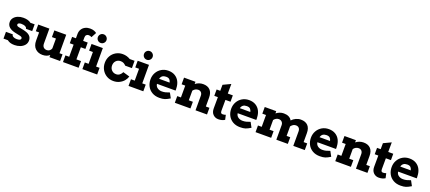

<svg xmlns="http://www.w3.org/2000/svg" viewBox="91 -2193 8122 3628"><g transform="rotate(20 4151.5 -379.0)"><path d="M493 -162Q493 -107 459.5 -67.5Q426 -28 373 -8Q320 12 262 12Q210 12 175 0.5Q140 -11 115 -32H27V-168H165Q165 -140 193.5 -124Q222 -108 262 -108Q305 -108 325.5 -119Q346 -130 346 -149Q346 -164 336 -173.5Q326 -183 302 -189L208 -209Q30 -244 30 -368Q30 -416 59 -453Q88 -490 137.5 -510.5Q187 -531 246 -531Q349 -531 402 -487H488V-351H362Q362 -376 331 -393Q300 -410 248 -410Q222 -410 201.5 -401Q181 -392 181 -371Q181 -343 225 -334L317 -316Q412 -297 452.5 -259Q493 -221 493 -162Z M1177 -134V0H963V-43Q909 6 822 6Q733 6 676 -49Q619 -104 619 -208V-372H553V-506H777V-208Q777 -158 802 -132.5Q827 -107 870 -107Q899 -107 923.5 -125Q948 -143 958 -174V-372H877V-506H1116V-134Z M1456 -577V-506H1548V-378H1456V-134H1549V0H1235V-134H1311V-378H1234V-506H1311V-590Q1311 -647 1337 -688Q1363 -729 1406 -750Q1449 -771 1500 -771Q1550 -771 1584 -758Q1618 -745 1635 -729L1579 -626Q1554 -644 1519 -644Q1492 -644 1474 -626.5Q1456 -609 1456 -577ZM1693 -669Q1693 -705 1718 -730.5Q1743 -756 1780 -756Q1815 -756 1840.5 -730.5Q1866 -705 1866 -669Q1866 -633 1840.5 -607.5Q1815 -582 1780 -582Q1743 -582 1718 -607.5Q1693 -633 1693 -669ZM1852 -134H1922V0H1625V-134H1701V-372H1625V-506H1852Z M2506 -172Q2494 -128 2460.5 -86Q2427 -44 2372.5 -16Q2318 12 2248 12Q2172 12 2111.5 -24Q2051 -60 2016.5 -122Q1982 -184 1982 -259Q1982 -334 2016.5 -395.5Q2051 -457 2112 -492.5Q2173 -528 2248 -528Q2330 -528 2401 -485H2498V-338H2363Q2341 -363 2315 -376Q2289 -389 2255 -389Q2199 -389 2163.5 -352Q2128 -315 2128 -258Q2128 -201 2164.5 -164Q2201 -127 2255 -127Q2297 -127 2327.5 -152Q2358 -177 2372 -211Z M2621 -669Q2621 -705 2646 -730.5Q2671 -756 2708 -756Q2743 -756 2768.5 -730.5Q2794 -705 2794 -669Q2794 -633 2768.5 -607.5Q2743 -582 2708 -582Q2671 -582 2646 -607.5Q2621 -633 2621 -669ZM2780 -134H2850V0H2553V-134H2629V-372H2553V-506H2780Z M3419 -242 3418 -221H3045L3047 -206Q3057 -164 3094 -140.5Q3131 -117 3178 -117Q3218 -117 3251.5 -125.5Q3285 -134 3330 -151L3384 -51Q3323 -14 3282 -0.5Q3241 13 3175 13Q3090 13 3027.5 -23.5Q2965 -60 2932.5 -122Q2900 -184 2900 -260Q2900 -334 2934 -395Q2968 -456 3028.5 -492Q3089 -528 3166 -528Q3243 -528 3299 -494.5Q3355 -461 3385 -402.5Q3415 -344 3417 -270Q3419 -252 3419 -242ZM3261 -324Q3253 -362 3231.5 -384Q3210 -406 3162 -406Q3071 -406 3050 -324Z M4131 -134V0H3900V-291Q3900 -333 3877.5 -357.5Q3855 -382 3818 -382Q3757 -382 3716 -328V-134H3798V0H3484V-134H3558V-372H3485V-506H3715V-461Q3747 -487 3787 -501Q3827 -515 3869 -515Q3960 -515 4009.5 -463.5Q4059 -412 4059 -315V-134Z M4488 -22Q4435 12 4360 12Q4297 12 4253.5 -31.5Q4210 -75 4211 -154L4212 -378H4140V-506H4213L4214 -627L4366 -699L4365 -506H4466V-378H4364L4363 -164Q4363 -129 4373.5 -116.5Q4384 -104 4406 -104Q4423 -104 4438 -107.5Q4453 -111 4467 -116Z M5042 -242 5041 -221H4668L4670 -206Q4680 -164 4717 -140.5Q4754 -117 4801 -117Q4841 -117 4874.5 -125.5Q4908 -134 4953 -151L5007 -51Q4946 -14 4905 -0.5Q4864 13 4798 13Q4713 13 4650.5 -23.5Q4588 -60 4555.5 -122Q4523 -184 4523 -260Q4523 -334 4557 -395Q4591 -456 4651.5 -492Q4712 -528 4789 -528Q4866 -528 4922 -494.5Q4978 -461 5008 -402.5Q5038 -344 5040 -270Q5042 -252 5042 -242ZM4884 -324Q4876 -362 4854.5 -384Q4833 -406 4785 -406Q4694 -406 4673 -324Z M6097 -134V0H5866V-290Q5866 -333 5844 -357.5Q5822 -382 5782 -382Q5753 -382 5729.5 -368.5Q5706 -355 5682 -324Q5683 -317 5683 -302V-134H5756V0H5525V-291Q5525 -332 5500.5 -357Q5476 -382 5438 -382Q5382 -382 5340 -329V-134H5421V0H5107V-134H5182V-372H5108V-506H5339V-461Q5371 -487 5410 -501.5Q5449 -516 5490 -516Q5608 -516 5654 -434Q5687 -471 5734.5 -493.5Q5782 -516 5833 -516Q5926 -516 5975.5 -464.5Q6025 -413 6025 -315V-134Z M6645 -242 6644 -221H6271L6273 -206Q6283 -164 6320 -140.5Q6357 -117 6404 -117Q6444 -117 6477.5 -125.5Q6511 -134 6556 -151L6610 -51Q6549 -14 6508 -0.5Q6467 13 6401 13Q6316 13 6253.5 -23.5Q6191 -60 6158.5 -122Q6126 -184 6126 -260Q6126 -334 6160 -395Q6194 -456 6254.5 -492Q6315 -528 6392 -528Q6469 -528 6525 -494.5Q6581 -461 6611 -402.5Q6641 -344 6643 -270Q6645 -252 6645 -242ZM6487 -324Q6479 -362 6457.5 -384Q6436 -406 6388 -406Q6297 -406 6276 -324Z M7357 -134V0H7126V-291Q7126 -333 7103.5 -357.5Q7081 -382 7044 -382Q6983 -382 6942 -328V-134H7024V0H6710V-134H6784V-372H6711V-506H6941V-461Q6973 -487 7013 -501Q7053 -515 7095 -515Q7186 -515 7235.5 -463.5Q7285 -412 7285 -315V-134Z M7714 -22Q7661 12 7586 12Q7523 12 7479.5 -31.5Q7436 -75 7437 -154L7438 -378H7366V-506H7439L7440 -627L7592 -699L7591 -506H7692V-378H7590L7589 -164Q7589 -129 7599.5 -116.5Q7610 -104 7632 -104Q7649 -104 7664 -107.5Q7679 -111 7693 -116Z M8268 -242 8267 -221H7894L7896 -206Q7906 -164 7943 -140.5Q7980 -117 8027 -117Q8067 -117 8100.5 -125.5Q8134 -134 8179 -151L8233 -51Q8172 -14 8131 -0.5Q8090 13 8024 13Q7939 13 7876.5 -23.5Q7814 -60 7781.5 -122Q7749 -184 7749 -260Q7749 -334 7783 -395Q7817 -456 7877.5 -492Q7938 -528 8015 -528Q8092 -528 8148 -494.5Q8204 -461 8234 -402.5Q8264 -344 8266 -270Q8268 -252 8268 -242ZM8110 -324Q8102 -362 8080.5 -384Q8059 -406 8011 -406Q7920 -406 7899 -324Z"/></g></svg>

Font: Arvo
Style: Bold
Weight: 700
Designer: Anton Koovit (Cyrillic Expansion: Cyreal)
Foundry: Anton Koovit, Yassin Baggar
Version: Version 3.000